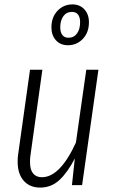

<svg xmlns="http://www.w3.org/2000/svg" viewBox="-20 -839 513 870"><path d="M60 -106Q60 -127 62 -138L116 -523H172L118 -135Q116 -124 116 -104Q116 -70 130 -53Q144 -36 170 -36Q252 -36 324 -193L371 -523H426L352 0H306L319 -121Q287 -59 250 -24Q213 11 162 11Q115 11 87.5 -20Q60 -51 60 -106ZM383 -738Q383 -692 355.5 -663Q328 -634 288 -634Q254 -634 233.5 -656.5Q213 -679 213 -715Q213 -761 240.5 -790Q268 -819 308 -819Q342 -819 362.5 -796.5Q383 -774 383 -738ZM253 -715Q253 -693 262.5 -680.5Q272 -668 290 -668Q315 -668 329 -687.5Q343 -707 343 -738Q343 -761 333.5 -773Q324 -785 306 -785Q281 -785 267 -765.5Q253 -746 253 -715Z"/></svg>

Font: Fira Sans Extra Condensed Light
Style: Italic
Weight: 300
Width: 3
Italic angle: -8°
Designer: Carrois Corporate & Edenspiekermann AG
Foundry: Carrois Corporate GbR & Edenspiekermann AG
Version: Version 4.203